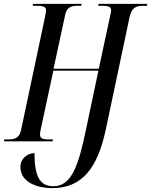

<svg xmlns="http://www.w3.org/2000/svg" viewBox="-41 -734 785 997"><path d="M229 243C385 243 465 140 508 -60L632 -646C643 -696 668 -704 703 -704H722L724 -714H471L469 -704H490C526 -704 536 -696 536 -680C536 -671 533 -661 530 -647L472 -377H237L297 -655C305 -696 328 -704 362 -704H381L383 -714H130L129 -704H149C188 -704 198 -696 198 -681C198 -674 196 -663 193 -647L68 -57C59 -18 37 -10 1 -10H-18L-21 0H232L234 -10H214C179 -10 167 -16 167 -35C167 -42 168 -51 170 -60L236 -367H470L407 -68C366 130 330 233 236 233C163 233 138 176 138 61C100 62 65 90 65 133C65 219 165 243 229 243Z"/></svg>

Font: Noto Serif Display ExtraCondensed Medium
Style: Italic
Weight: 500
Width: 2
Italic angle: -12°
Designer: Monotype Design Team
Foundry: Monotype Imaging Inc.
Version: Version 2.009